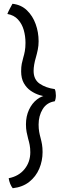

<svg xmlns="http://www.w3.org/2000/svg" viewBox="-20 -805 347 1017"><path d="M47.5 192Q40.5 184 34.2 169Q28 154 26 139Q79.5 128.5 110 90.8Q140.5 53 140.5 1.5Q140.5 -20 137.2 -37Q134 -54 129 -70.5Q124.5 -87.5 121 -105.5Q117.5 -123.5 117.5 -146.5Q117.5 -189 133.5 -223.5Q149.5 -258 176.5 -278.8Q203.5 -299.5 235.5 -300.5L234 -292Q213 -294 188.8 -301.5Q164.5 -309 142.2 -324.5Q120 -340 106 -365Q92 -390 92 -427Q92 -451 95.2 -467Q98.5 -483 103 -499Q108 -515 111.5 -534Q115 -553 115 -578Q115 -613.5 105.8 -646Q96.5 -678.5 75.2 -701.8Q54 -725 19 -731Q24 -744 31.8 -758.8Q39.5 -773.5 46 -785Q92 -780 122.8 -750.2Q153.5 -720.5 169 -677.2Q184.5 -634 184.5 -586.5Q184.5 -563 180.2 -542.2Q176 -521.5 170 -500.5Q164.5 -482.5 161.2 -463.5Q158 -444.5 158 -429.5Q158 -383.5 190.5 -361.5Q223 -339.5 270 -333Q273 -327.5 274.5 -318Q276 -308.5 276 -299Q276 -290 274.2 -281.5Q272.5 -273 270 -268.5Q227.5 -262 206 -226.8Q184.5 -191.5 184.5 -145.5Q184.5 -123.5 187.5 -106.8Q190.5 -90 195 -74Q199.5 -57.5 202.5 -40Q205.5 -22.5 205.5 0.5Q205.5 47 187.8 88.8Q170 130.5 135 158.2Q100 186 47.5 192Z"/></svg>

Font: Grandstander Thin Light
Style: Regular
Weight: 300
Version: Version 1.200